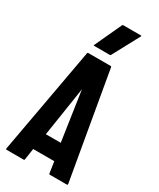

<svg xmlns="http://www.w3.org/2000/svg" viewBox="-231 -1000 888 1072"><g transform="rotate(30 213.5 -464.0)"><path d="M11 0Q5 0 6 -6L130 -692Q131 -696 135 -696H280Q284 -696 285 -692L404 -7Q405 0 398 0H289Q285 0 284 -4L273 -78H137L126 -4Q125 0 121 0ZM157 -185H253L206 -503ZM143 -747Q139 -747 141 -751L221 -924Q223 -928 227 -928H342Q346 -928 344 -924L251 -751Q249 -747 245 -747Z"/></g></svg>

Font: AL Dynamic
Style: Regular
Weight: 400
Version: Version 1.000; ttfautohint (v1.8.2) -l 8 -r 50 -G 200 -x 14 